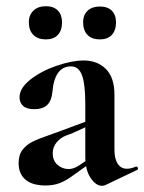

<svg xmlns="http://www.w3.org/2000/svg" viewBox="-20 -591 465 619"><path d="M309 8Q289 8 272 -17.5Q255 -43 255 -85V-255Q255 -319 244.5 -348Q234 -377 209 -377Q156 -377 149 -295Q146 -265 131.5 -252Q117 -239 91 -239Q66 -239 54.5 -249.5Q43 -260 43 -277Q43 -307 78 -334.5Q113 -362 162.5 -379Q212 -396 250 -396Q294 -396 321.5 -368.5Q349 -341 349 -285V-108Q349 -79 359.5 -63Q370 -47 389 -47Q403 -47 418 -54H419Q423 -54 424.5 -49.5Q426 -45 422 -43L319 6Q315 8 309 8ZM40 -65Q40 -92 53 -108.5Q66 -125 85.5 -134.5Q105 -144 140 -156L165 -165L265 -202L269 -187L212 -161Q209 -160 192 -153.5Q175 -147 162.5 -132Q150 -117 150 -97Q150 -73 165.5 -59.5Q181 -46 201 -46Q217 -46 234 -57L284 -91L285 -75L215 -25Q192 -8 172 -0.5Q152 7 127 7Q84 7 62 -12Q40 -31 40 -65ZM73 -519Q73 -543 88 -557Q103 -571 128 -571Q153 -571 166.5 -557Q180 -543 180 -519Q180 -493 166.5 -478.5Q153 -464 128 -464Q102 -464 87.5 -478.5Q73 -493 73 -519ZM248 -519Q248 -543 262.5 -556.5Q277 -570 302 -570Q327 -570 340.5 -556.5Q354 -543 354 -519Q354 -493 340.5 -478.5Q327 -464 302 -464Q276 -464 262 -478.5Q248 -493 248 -519Z"/></svg>

Font: Cormorant Infant
Style: Bold
Weight: 700
Designer: Christian Thalmann (Catharsis Fonts)
Foundry: Catharsis Fonts
Version: Version 4.000